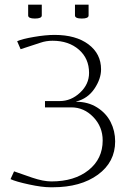

<svg xmlns="http://www.w3.org/2000/svg" viewBox="-20 -791 542 819"><path d="M299.8 -771H357.9V-725.1Q357.9 -711.9 329.1 -711.9Q299.8 -711.9 299.8 -725.1ZM100.1 -771H158.2V-725.1Q158.2 -711.9 128.9 -711.9Q100.1 -711.9 100.1 -725.1ZM171.9 -333V-359.9H234.9Q283.2 -359.9 321.5 -395.8Q359.9 -431.6 359.9 -480Q359.9 -541.5 316.4 -579.3Q272.9 -617.2 204.1 -617.2Q176.8 -617.2 152.8 -608.9L67.9 -581.1L53.2 -615.2Q74.7 -625 124.8 -633.5Q174.8 -642.1 212.9 -642.1Q303.7 -642.1 357.4 -601.8Q411.1 -561.5 411.1 -495.1Q411.1 -454.6 382.8 -412.6Q354.5 -370.6 305.2 -357.9V-356.9Q355.5 -356.9 394 -332.8Q432.6 -308.6 451.9 -270.5Q471.2 -232.4 471.2 -188Q471.2 -99.6 397.7 -45.9Q324.2 7.8 205.1 7.8H194.8Q159.2 7.8 103.8 -4.2Q48.3 -16.1 24.9 -26.9L40 -60.1L117.2 -33.2Q164.6 -17.1 199.2 -17.1Q297.4 -17.1 357.7 -65.2Q418 -113.3 418 -191.9Q418 -250 378.2 -291.5Q338.4 -333 284.2 -333Z"/></svg>

Font: Resagokr
Style: Light
Weight: 300
Designer: gluk
Foundry: gluk
Version: Version 0.95